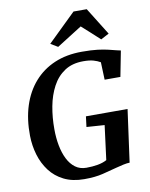

<svg xmlns="http://www.w3.org/2000/svg" viewBox="-105 -1075 902 1158"><g transform="rotate(-10 345.5 -495.5)"><path d="M316 8Q244.5 8 192.2 -18Q140 -44 106.5 -88.5Q73 -133 56.2 -189.2Q39.5 -245.5 38.5 -306Q37 -407 63.2 -489Q89.5 -571 141 -629.8Q192.5 -688.5 266.2 -720Q340 -751.5 434 -751.5Q492 -751.5 530.2 -746.8Q568.5 -742 594.8 -735.5Q621 -729 641 -724Q647.5 -722.5 654.2 -721Q661 -719.5 667.5 -718L637 -561.5H540.5L536.5 -669Q518 -680 493.8 -686.8Q469.5 -693.5 433 -693.5Q364.5 -693.5 317.8 -662.5Q271 -631.5 242.8 -578.2Q214.5 -525 202 -458.2Q189.5 -391.5 190 -319.5Q190 -267 199 -219.8Q208 -172.5 226.2 -136Q244.5 -99.5 272.8 -78.5Q301 -57.5 340.5 -57.5Q377 -57.5 409.8 -63.2Q442.5 -69 466 -82L493 -292L383 -299.5L391 -363.5H646L602 -42.5Q587 -42.5 563.5 -37.5Q540 -32.5 518 -26.5Q477.5 -15.5 430.5 -3.8Q383.5 8 316 8ZM255 -831.5 427 -999H508L612.5 -831L562.5 -804.5Q535.5 -829 508.5 -854Q481.5 -879 454 -903Q415.5 -879 376.8 -854.2Q338 -829.5 299 -805Z"/></g></svg>

Font: Merriweather
Style: Bold Italic
Weight: 700
Italic angle: -7.8°
Version: Version 2.101